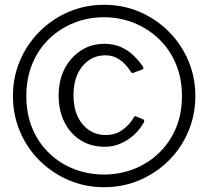

<svg xmlns="http://www.w3.org/2000/svg" viewBox="-20 -772 870 802"><path d="M415 10Q336 10 267 -19.5Q198 -49 145.5 -101Q93 -153 63.5 -222.5Q34 -292 34 -371Q34 -450 63.5 -519Q93 -588 145.5 -640.5Q198 -693 267 -722.5Q336 -752 415 -752Q494 -752 563 -722.5Q632 -693 684.5 -640.5Q737 -588 766.5 -519Q796 -450 796 -371Q796 -292 766.5 -222.5Q737 -153 684.5 -101Q632 -49 563 -19.5Q494 10 415 10ZM415 -43Q480 -43 539 -66Q598 -89 643.5 -132.5Q689 -176 714.5 -236Q740 -296 740 -371Q740 -445 714.5 -505.5Q689 -566 643.5 -609.5Q598 -653 539 -676.5Q480 -700 415 -700Q348 -700 289 -676.5Q230 -653 185 -609.5Q140 -566 115 -505.5Q90 -445 90 -371Q90 -296 115 -236Q140 -176 185 -132.5Q230 -89 289 -66Q348 -43 415 -43ZM417 -589Q455 -589 485 -575.5Q515 -562 538 -540Q561 -518 578 -492Q580 -487 578.5 -485Q577 -483 575 -482L535 -467Q530 -466 526 -473Q506 -505 479.5 -523Q453 -541 421 -541Q362 -541 324.5 -495.5Q287 -450 287 -375Q287 -298 325 -253Q363 -208 422 -208Q461 -208 491 -229Q521 -250 540 -283Q543 -289 550 -285L579 -273Q584 -270 582 -263Q570 -241 553.5 -222.5Q537 -204 516 -190Q495 -176 470.5 -167.5Q446 -159 417 -159Q360 -159 317 -186Q274 -213 249.5 -261Q225 -309 225 -373Q225 -437 250 -485Q275 -533 318 -561Q361 -589 417 -589Z"/></svg>

Font: Libre Franklin Light
Style: Regular
Weight: 300
Designer: Pablo Impallari, Rodrigo Fuenzalida, Nhung Nguyen
Foundry: Impallari Type
Version: Version 3.000